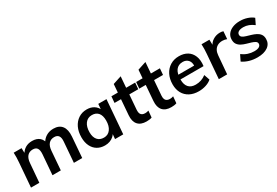

<svg xmlns="http://www.w3.org/2000/svg" viewBox="52 -1578 3601 2493"><g transform="rotate(-30 1852.0 -331.5)"><path d="M47 0 76 -362Q79 -397 80 -433.5Q81 -470 79 -505H197L200 -405L187 -413Q242 -518 360 -518Q431 -518 472 -481Q513 -444 519 -374L494 -405Q521 -459 569 -488.5Q617 -518 679 -518Q764 -518 805.5 -464.5Q847 -411 839 -308L815 0H690L714 -304Q719 -361 699.5 -389.5Q680 -418 634 -418Q582 -418 551.5 -383.5Q521 -349 516 -280L494 0H369L393 -303Q397 -361 378 -389.5Q359 -418 313 -418Q261 -418 230.5 -383.5Q200 -349 195 -280L172 0Z M1155 7Q1091 7 1042.5 -22Q994 -51 967 -106Q940 -161 940 -236Q940 -320 970 -383Q1000 -446 1054 -482Q1108 -518 1179 -518Q1241 -518 1285 -490Q1329 -462 1350 -411L1338 -392L1347 -505H1470L1430 0H1307L1317 -114L1327 -98Q1314 -65 1288 -41Q1262 -17 1228 -5Q1194 7 1155 7ZM1194 -88Q1256 -88 1292 -136.5Q1328 -185 1328 -267Q1328 -343 1295 -382Q1262 -421 1201 -421Q1137 -421 1100.5 -372.5Q1064 -324 1064 -241Q1064 -168 1098 -128Q1132 -88 1194 -88Z M1536 -410 1544 -505H1900L1892 -410ZM1867 -104 1858 -5Q1840 2 1819.5 4.5Q1799 7 1778 7Q1692 7 1650 -41Q1608 -89 1615 -179L1650 -628L1778 -670L1740 -185Q1738 -151 1747 -131.5Q1756 -112 1774 -103.5Q1792 -95 1815 -95Q1828 -95 1840 -97Q1852 -99 1867 -104Z M1907 -410 1915 -505H2271L2263 -410ZM2238 -104 2229 -5Q2211 2 2190.5 4.5Q2170 7 2149 7Q2063 7 2021 -41Q1979 -89 1986 -179L2021 -628L2149 -670L2111 -185Q2109 -151 2118 -131.5Q2127 -112 2145 -103.5Q2163 -95 2186 -95Q2199 -95 2211 -97Q2223 -99 2238 -104Z M2755 -56Q2721 -26 2669.5 -9.5Q2618 7 2563 7Q2485 7 2428 -23Q2371 -53 2340 -108.5Q2309 -164 2309 -239Q2309 -322 2341 -385Q2373 -448 2430 -483Q2487 -518 2561 -518Q2634 -518 2686 -486.5Q2738 -455 2762.5 -394Q2787 -333 2776 -246H2418L2423 -313H2708L2673 -295Q2679 -360 2649 -394.5Q2619 -429 2567 -429Q2501 -429 2465.5 -382Q2430 -335 2430 -240Q2430 -167 2465.5 -127.5Q2501 -88 2570 -88Q2613 -88 2652 -101Q2691 -114 2726 -141Z M2863 0 2892 -362Q2895 -397 2896 -433.5Q2897 -470 2895 -505H3013L3017 -375L3003 -400Q3021 -455 3069.5 -486Q3118 -517 3176 -517Q3190 -517 3203.5 -515Q3217 -513 3226 -509L3217 -396Q3201 -402 3185 -405.5Q3169 -409 3151 -409Q3107 -409 3076.5 -391.5Q3046 -374 3030 -343.5Q3014 -313 3011 -273L2988 0Z M3443 7Q3379 7 3324.5 -8.5Q3270 -24 3222 -56L3265 -144Q3307 -113 3352 -98Q3397 -83 3445 -83Q3495 -83 3519 -98.5Q3543 -114 3543 -140Q3543 -163 3522.5 -176.5Q3502 -190 3470 -200Q3438 -210 3402 -220Q3366 -230 3334 -246.5Q3302 -263 3282.5 -290.5Q3263 -318 3264 -362Q3264 -409 3291 -444Q3318 -479 3365.5 -498.5Q3413 -518 3476 -518Q3532 -518 3584 -501Q3636 -484 3671 -454L3629 -368Q3554 -426 3475 -426Q3427 -426 3402 -410.5Q3377 -395 3377 -367Q3377 -344 3397 -330Q3417 -316 3449 -306.5Q3481 -297 3516.5 -286.5Q3552 -276 3584 -260Q3616 -244 3636 -217Q3656 -190 3656 -147Q3656 -74 3598 -33.5Q3540 7 3443 7Z"/></g></svg>

Font: Muli
Style: Bold Italic
Weight: 700
Italic angle: -4.541°
Designer: Vernon Adams
Foundry: Vernon Adams
Version: Version 2.100; ttfautohint (v1.8.1.43-b0c9)